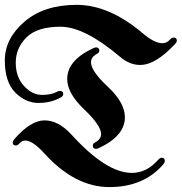

<svg xmlns="http://www.w3.org/2000/svg" viewBox="-45 -738 739 780"><path d="M535.2 -602.5Q582.5 -562.5 614.3 -562.5Q632.8 -562.5 645 -576.7Q652.8 -585.4 660.2 -585.4Q673.3 -585.4 673.3 -573.2Q673.3 -566.9 667 -560.1Q587.4 -474.1 524.4 -474.1Q481.9 -474.1 443.8 -506.3Q298.8 -629.4 200.7 -629.4Q105.5 -629.4 62.3 -585.9Q19 -542.5 19 -483.6Q19 -424.8 52.5 -388.7Q85.9 -352.5 125.2 -352.5Q164.6 -352.5 186.5 -365.2Q192.4 -368.7 198.7 -368.7Q211.9 -368.7 211.9 -355.5Q211.9 -347.7 202.1 -342.3Q163.1 -319.8 111.1 -319.8Q59.1 -319.8 16.8 -362.3Q-25.4 -404.8 -25.4 -492.9Q-25.4 -581.1 54.2 -649.7Q133.8 -718.3 266.4 -718.3Q398.9 -718.3 535.2 -602.5ZM6.8 -158.7Q6.8 -165.5 14.2 -173.8Q80.1 -249 136.2 -249Q192.4 -249 245.6 -190.9Q386.7 -35.6 490.7 -35.6Q550.8 -35.6 597.2 -88.4Q605 -97.2 611.8 -97.2Q624.5 -97.2 624.5 -84Q624.5 -77.6 618.7 -70.8Q539.1 22 399.4 22Q259.8 22 136.2 -113.8Q87.9 -167 58.1 -167Q44.4 -167 35.6 -157Q26.9 -147 19.5 -147Q6.8 -147 6.8 -158.7ZM228 -417Q228 -493.2 334.5 -542.5Q340.8 -545.4 345.7 -545.4Q358.4 -545.4 358.4 -531.7Q358.4 -523.9 347.2 -518.1Q324.7 -505.9 324.7 -484.9Q324.7 -449.2 393.6 -385Q462.4 -320.8 462.4 -261.7Q462.4 -185.5 356 -136.2Q349.6 -133.3 344.7 -133.3Q332 -133.3 332 -147Q332 -154.8 343.3 -160.6Q365.7 -172.9 365.7 -193.8Q365.7 -228 296.9 -293.7Q228 -359.4 228 -417Z"/></svg>

Font: UnifrakturMaguntia19
Style: Book
Weight: 400
Designer: j. 'mach' wust, Gerrit Ansmann, Georg Duffner, based on a font by Peter Wiegel, original typeface by Carl Albert Fahrenw
Version: Version 2017-03-19